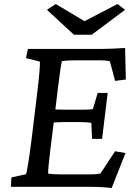

<svg xmlns="http://www.w3.org/2000/svg" viewBox="-20 -935 678 961"><path d="M539 6 608 -169 556 -178 483 -67C469 -63 452 -62 401 -62H297C265 -62 242 -63 221 -66C220 -81 226 -135 232 -186L249 -322C267 -323 284 -324 300 -324H383C408 -324 429 -322 437 -320L441 -240H491L519 -470H469L445 -389C436 -387 416 -386 391 -386H307C291 -386 274 -387 257 -387L270 -494C277 -553 286 -618 290 -629C309 -632 331 -633 361 -633H485C503 -633 517 -632 530 -628L556 -530L610 -537L606 -695C561 -692 517 -690 484 -690H120L110 -644L179 -627C182 -618 177 -556 164 -452L138 -237C125 -135 115 -74 110 -63L37 -47L35 0H426C458 0 496 1 539 6ZM215 -886 350 -761H439L606 -886L568 -915L403 -829L259 -915Z"/></svg>

Font: TPK Tissa Web Medium
Style: Italic
Weight: 500
Italic angle: -7°
Designer: Jacques Le Bailly, Suppakit Chalermlarp | Katatrad Co.,Ltd.
Foundry: Jacques Le Bailly, Cadson Demak Co.,Ltd.
Version: Version 5.000;Glyphs 3.1.2 (3151)